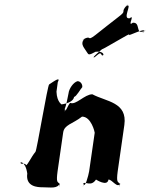

<svg xmlns="http://www.w3.org/2000/svg" viewBox="-20 -872 701 894"><path d="M386 -627C373 -649 353 -665 370 -688C397 -710 342 -668 370 -690C409 -710 382 -677 423 -708C450 -730 502 -770 530 -792C575 -826 538 -810 569 -846C596 -868 544 -824 572 -846C596 -854 547 -781 584 -787C611 -809 570 -744 598 -766C637 -770 608 -709 651 -727C678 -749 623 -702 651 -724C662 -748 573 -700 580 -710C607 -732 431 -624 459 -646C459 -646 398 -596 421 -606C448 -628 446 -628 455 -614C468 -611 464 -636 425 -631C394 -614 392 -617 386 -627ZM178 0C217 0 246 8 259 -18C259 -18 252 18 257 -17C248 -26 241 -21 248 -74L274 -254C279 -292 317 -294 362 -329C405 -329 421 -257 421 -254L395 -74C392 -56 375 9 369 -17C369 -17 363 17 368 -18C378 -28 404 -1 427 -36C427 -36 480 -1 485 -36C503 -36 527 8 540 -18C540 -18 533 18 538 -17C529 -26 521 -21 528 -74L559 -290C574 -397 475 -398 410 -433C374 -433 333 -381 307 -393C297 -386 282 -338 283 -366C283 -366 277 -332 282 -367C287 -375 297 -426 299 -437C301 -459 322 -489 341 -494C355 -494 365 -479 363 -466C357 -461 335 -421 325 -421C320 -386 245 -385 267 -385C270 -385 245 -394 243 -445L249 -489C263 -516 236 -497 209 -479C202 -479 151 -168 145 -165C123 -138 110 -104 100 -102C101 -108 99 -110 78 -110C67 -120 98 -126 107 -64C98 -2 156 0 178 0Z"/></svg>

Font: Hussar Przerywany
Style: Obl
Weight: 400
Foundry: Cannot Into Space Fonts
Version: Version 0.982